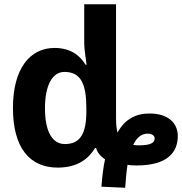

<svg xmlns="http://www.w3.org/2000/svg" viewBox="-20 -780 858 905"><path d="M570 105C573 65 576 28 581 -3C593 -1 609 0 623 0C773 0 818 -65 818 -139C818 -199 774 -244 688 -245C623 -246 569 -220 534 -155C529 -173 527 -195 527 -222V-760H377V-579C377 -539 389 -477 388 -475H383C357 -519 312 -554 237 -554C122 -554 41 -458 41 -271C41 -82 121 10 252 10C347 10 398 -33 428 -82H433C438 -64 451 -45 475 -29C467 8 462 51 458 100ZM286 -101C227 -101 192 -159 192 -269C192 -379 227 -441 284 -441C363 -441 387 -381 387 -270V-254C387 -152 359 -101 286 -101ZM637 -95C627 -95 617 -95 608 -97C624 -132 647 -150 676 -150C696 -150 709 -141 709 -127C709 -107 689 -95 637 -95Z"/></svg>

Font: Noto Sans Display
Style: Bold
Weight: 700
Designer: Monotype Design Team
Foundry: Monotype Imaging Inc.
Version: Version 1.900